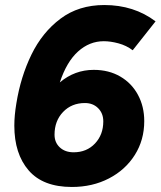

<svg xmlns="http://www.w3.org/2000/svg" viewBox="-20 -732 639 764"><path d="M37 -232Q37 -272 45 -320Q62 -426 105 -514.5Q148 -603 220.5 -657.5Q293 -712 395 -712Q513 -712 599 -647L508 -532Q483 -551 451.5 -559.5Q420 -568 393 -568Q336 -568 290.5 -527Q245 -486 218 -404Q277 -454 353 -454Q413 -454 458.5 -427.5Q504 -401 529 -354.5Q554 -308 554 -250Q554 -175 516.5 -115.5Q479 -56 413.5 -22Q348 12 266 12Q151 12 94 -54Q37 -120 37 -232ZM273 -126Q325 -126 358 -161Q391 -196 391 -249Q391 -281 370.5 -301.5Q350 -322 318 -322Q265 -322 231 -286.5Q197 -251 197 -196Q197 -165 218 -145.5Q239 -126 273 -126Z"/></svg>

Font: Oak Sans ExtraBold
Style: Italic
Weight: 800
Italic angle: -9.49998°
Foundry: Erik Kennedy, Walven
Version: Version 1.000